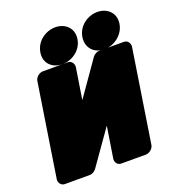

<svg xmlns="http://www.w3.org/2000/svg" viewBox="-144 -874 921 1022"><g transform="rotate(-20 317.0 -363.0)"><path d="M461 -566C449 -566 434 -558 425 -546L288 -350L316 -528C318 -544 307 -566 284 -566H142C126 -566 102 -551 98 -528L16 0C14 16 25 38 48 38H190C202 38 217 30 226 18L364 -178L336 0C334 16 344 38 367 38H508C524 38 548 23 552 0L634 -528C636 -544 625 -566 602 -566ZM255 -566C309 -566 366 -604 375 -665C384 -725 340 -764 285 -764C231 -764 175 -727 165 -665C155 -602 201 -566 255 -566ZM492 -564C547 -564 604 -605 613 -665C622 -725 578 -764 523 -764C469 -764 413 -727 403 -665C394 -604 436 -564 492 -564Z"/></g></svg>

Font: Asimov Print
Style: EIt
Weight: 500
Designer: Google
Version: Version 2.000980; 2014